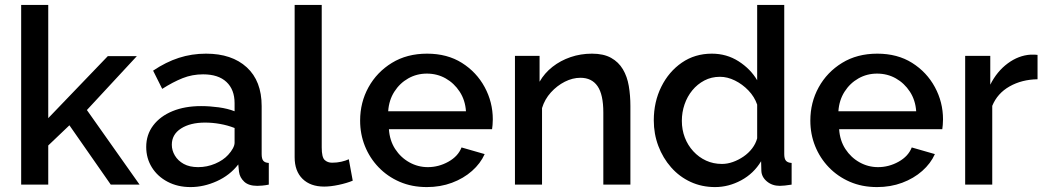

<svg xmlns="http://www.w3.org/2000/svg" viewBox="-20 -750 4249 780"><path d="M430 0 262 -241 176 -159V0H66V-730H176V-270L418 -522H536L333 -303L547 0Z M574 -153Q574 -203 602.5 -240.5Q631 -278 681 -298.5Q731 -319 797 -319Q832 -319 868.5 -314Q905 -309 933 -298V-331Q933 -386 900 -417Q867 -448 805 -448Q761 -448 722 -432.5Q683 -417 639 -389L602 -463Q654 -498 706.5 -515Q759 -532 817 -532Q922 -532 982.5 -476.5Q1043 -421 1043 -319V-124Q1043 -105 1049.5 -97Q1056 -89 1072 -88V0Q1057 3 1045 4Q1033 5 1025 5Q990 5 972 -12Q954 -29 951 -52L948 -82Q914 -38 861 -14Q808 10 754 10Q702 10 661 -11.5Q620 -33 597 -70Q574 -107 574 -153ZM907 -121Q919 -134 926 -147Q933 -160 933 -170V-230Q905 -241 874 -246.5Q843 -252 813 -252Q753 -252 715.5 -228Q678 -204 678 -162Q678 -139 690.5 -118Q703 -97 726.5 -84Q750 -71 785 -71Q821 -71 854 -85Q887 -99 907 -121Z M1177 -730H1287V-151Q1287 -111 1299 -100Q1311 -89 1329 -89Q1349 -89 1366.5 -93Q1384 -97 1397 -103L1413 -16Q1389 -6 1356 1Q1323 8 1297 8Q1241 8 1209 -23.5Q1177 -55 1177 -111Z M1714 10Q1653 10 1603.5 -11.5Q1554 -33 1518 -70.5Q1482 -108 1462.5 -156.5Q1443 -205 1443 -260Q1443 -334 1477 -395.5Q1511 -457 1572 -494.5Q1633 -532 1715 -532Q1797 -532 1856.5 -494.5Q1916 -457 1949 -396Q1982 -335 1982 -265Q1982 -253 1981 -242.5Q1980 -232 1979 -225H1560Q1563 -179 1585.5 -144.5Q1608 -110 1643 -90.5Q1678 -71 1718 -71Q1762 -71 1801.5 -93Q1841 -115 1855 -151L1949 -124Q1932 -86 1897.5 -55.5Q1863 -25 1816 -7.5Q1769 10 1714 10ZM1557 -298H1873Q1870 -343 1847.5 -377.5Q1825 -412 1790.5 -431.5Q1756 -451 1714 -451Q1673 -451 1638.5 -431.5Q1604 -412 1582 -377.5Q1560 -343 1557 -298Z M2541 0H2431V-293Q2431 -366 2407.5 -400Q2384 -434 2338 -434Q2306 -434 2274.5 -418Q2243 -402 2218 -374.5Q2193 -347 2182 -311V0H2072V-523H2172V-418Q2192 -453 2224.5 -478.5Q2257 -504 2298 -518Q2339 -532 2385 -532Q2432 -532 2462.5 -515Q2493 -498 2510.5 -468.5Q2528 -439 2534.5 -400.5Q2541 -362 2541 -319Z M2636 -261Q2636 -336 2666.5 -397.5Q2697 -459 2750 -495.5Q2803 -532 2872 -532Q2932 -532 2980.5 -501Q3029 -470 3056 -424V-730H3166V-124Q3166 -105 3173 -97Q3180 -89 3196 -88V0Q3165 5 3148 5Q3117 5 3095.5 -13Q3074 -31 3073 -56L3072 -95Q3042 -45 2991 -17.5Q2940 10 2885 10Q2831 10 2785.5 -11Q2740 -32 2706.5 -70Q2673 -108 2654.5 -157Q2636 -206 2636 -261ZM3056 -188V-325Q3045 -357 3020.5 -382.5Q2996 -408 2965.5 -423Q2935 -438 2905 -438Q2870 -438 2841.5 -423Q2813 -408 2792.5 -383Q2772 -358 2761 -326Q2750 -294 2750 -259Q2750 -223 2762 -191.5Q2774 -160 2796.5 -135.5Q2819 -111 2848.5 -97.5Q2878 -84 2913 -84Q2935 -84 2957.5 -92Q2980 -100 3000.5 -114Q3021 -128 3035.5 -147Q3050 -166 3056 -188Z M3543 10Q3482 10 3432.5 -11.5Q3383 -33 3347 -70.5Q3311 -108 3291.5 -156.5Q3272 -205 3272 -260Q3272 -334 3306 -395.5Q3340 -457 3401 -494.5Q3462 -532 3544 -532Q3626 -532 3685.5 -494.5Q3745 -457 3778 -396Q3811 -335 3811 -265Q3811 -253 3810 -242.5Q3809 -232 3808 -225H3389Q3392 -179 3414.5 -144.5Q3437 -110 3472 -90.5Q3507 -71 3547 -71Q3591 -71 3630.5 -93Q3670 -115 3684 -151L3778 -124Q3761 -86 3726.5 -55.5Q3692 -25 3645 -7.5Q3598 10 3543 10ZM3386 -298H3702Q3699 -343 3676.5 -377.5Q3654 -412 3619.5 -431.5Q3585 -451 3543 -451Q3502 -451 3467.5 -431.5Q3433 -412 3411 -377.5Q3389 -343 3386 -298Z M4195 -428Q4131 -427 4081.5 -399Q4032 -371 4011 -320V0H3901V-523H4003V-406Q4030 -460 4074 -492.5Q4118 -525 4167 -528Q4177 -528 4183.5 -528Q4190 -528 4195 -527Z"/></svg>

Font: Raleway Thin SemiBold
Style: Regular
Weight: 600
Version: Version 4.026